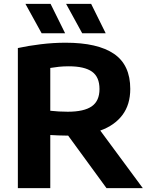

<svg xmlns="http://www.w3.org/2000/svg" viewBox="-20 -969 766 989"><path d="M72 0V-721.5Q124 -733 189.2 -741Q254.5 -749 317.5 -749Q483 -749 567 -691.8Q651 -634.5 651 -511Q651 -430.5 610.8 -376.8Q570.5 -323 496.5 -296.5L715.5 0H528.5L331 -270.5Q327.5 -270.5 324 -270.5Q301 -270.5 280.8 -271.5Q260.5 -272.5 239 -273.5V0ZM329 -393.5Q412.5 -393.5 452.5 -421.2Q492.5 -449 492.5 -510.5Q492.5 -572.5 453.8 -600Q415 -627.5 334 -627.5Q306.5 -627.5 283.2 -625Q260 -622.5 239 -619V-398.5Q262 -396 283 -394.8Q304 -393.5 329 -393.5ZM403.5 -797.5 320.5 -949H449.5L524.5 -797.5ZM194.5 -797.5 111 -949H240.5L315.5 -797.5Z"/></svg>

Font: Encode Sans SemiExpanded SemiExpanded
Style: Bold
Weight: 700
Width: 6
Designer: Multiple Designers
Foundry: Impallari Type
Version: Version 3.000; ttfautohint (v1.8.3) -l 8 -r 50 -G 200 -x 14 